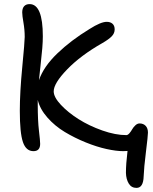

<svg xmlns="http://www.w3.org/2000/svg" viewBox="-20 -752 748 941"><path d="M144 -11.2Q107.4 -11.2 92.3 -55.9Q77.1 -100.6 77.1 -209Q77.1 -298.8 89.1 -423.3Q101.1 -547.9 101.1 -570.8Q101.1 -606 95 -640.9Q88.9 -675.8 88.9 -690.9Q88.9 -711.4 98.4 -721.7Q107.9 -731.9 125 -731.9Q189.9 -731.9 189.9 -574.2Q189.9 -548.3 187.3 -516.1Q184.6 -483.9 178.7 -431.4Q172.9 -378.9 170.9 -358.9Q193.8 -425.8 261 -490.2Q328.1 -554.7 418.9 -609.9Q474.1 -645 502.9 -645Q521 -645 531.5 -635.5Q542 -626 542 -607.9Q542 -588.9 527.6 -574Q513.2 -559.1 481.9 -541Q375.5 -480.5 309.3 -412.1Q243.2 -343.8 243.2 -304.2Q243.2 -275.9 278.3 -238.3Q313.5 -200.7 365.2 -168Q417 -135.3 481.4 -112.5Q545.9 -89.8 599.1 -89.8Q606.4 -89.8 614.3 -98.9Q622.1 -107.9 627.9 -118.4Q633.8 -128.9 643.6 -137.9Q653.3 -147 664.1 -147Q682.6 -147 693.8 -135.3Q705.1 -123.5 705.1 -102.1Q705.1 -86.9 695.3 -7.8Q685.5 71.3 684.1 111.8Q682.6 168.9 648.9 168.9Q624 168.9 611.1 147.7Q598.1 126.5 597.2 95.2Q597.2 51.8 605 -12.2Q599.1 -11.2 584 -11.2Q549.8 -11.2 502 -21.7Q454.1 -32.2 399.9 -54.2Q345.7 -76.2 297.4 -105.2Q249 -134.3 212.4 -175.8Q175.8 -217.3 165 -262.2V-240.2Q165 -161.1 170.9 -111.6Q176.8 -62 176.8 -46.9Q176.8 -11.2 144 -11.2Z"/></svg>

Font: Shantell Sans Irregular Bouncy
Style: Regular
Weight: 400
Designer: Stephen Nixon, Anya Danilova, Shantell Martin
Foundry: Arrow Type
Version: Version 1.006;[9816181b4]